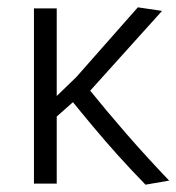

<svg xmlns="http://www.w3.org/2000/svg" viewBox="-20 -504 484 527"><path d="M379.4 2.9Q341.3 -36.1 305.4 -75.9Q269.5 -115.7 236.1 -155.8Q202.6 -195.8 171.4 -234.4L196.8 -238.3L119.1 -169.4L135.7 -206.1V0H73.2V-481H135.7V-219.2L129.4 -234.4L189.5 -292.5L358.4 -483.9L424.8 -474.1L212.9 -238.8L217.3 -267.6Q273.4 -198.2 327.4 -136.2Q381.3 -74.2 444.3 -8.3Z"/></svg>

Font: Anaheim
Style: Regular
Weight: 400
Designer: Vernon Adams
Foundry: Vernon Adams
Version: Version 2.001